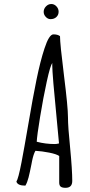

<svg xmlns="http://www.w3.org/2000/svg" viewBox="-20 -922 443 942"><path d="M270.5 -26.4V-156.7Q257.3 -166 221.9 -173.1Q186.5 -180.2 153.8 -182.1Q144 -165.5 137.2 -131.3L134.3 -116.2Q126.5 -76.2 120.1 -51.3Q113.8 -26.4 104.5 -11.2Q65.9 -11.2 60.5 -31.2Q69.8 -44.4 85.4 -125Q98.6 -193.8 118.2 -308.1Q140.6 -440.9 159.2 -531.5Q177.7 -622.1 198.2 -684.1Q220.7 -753.4 242.2 -753.4Q263.2 -753.4 274.4 -744.6Q274.4 -707.5 293.9 -551.8Q313.5 -396 313.5 -346.7Q313.5 -299.8 324.2 -195.3Q334.5 -87.9 334.5 -34.2Q334.5 -0.5 301.3 -0.5Q285.2 -0.5 277.8 -6.3Q270.5 -12.2 270.5 -26.4ZM269.5 -218.3Q268.1 -239.7 259.3 -327.1Q236.3 -558.6 236.3 -603.5Q236.3 -610.8 236.8 -612.3Q227.1 -602.5 209.5 -522Q191.9 -441.4 176.8 -348.9Q161.6 -256.3 160.2 -226.6Q202.6 -215.3 249 -215.3Q257.8 -215.3 269.5 -218.3ZM228 -828.1Q245.6 -828.1 256.6 -838.4Q267.6 -848.6 267.6 -864.7Q267.6 -879.4 256.8 -890.9Q246.1 -902.3 231.9 -902.3Q216.8 -902.3 205.6 -890.6Q194.3 -878.9 194.3 -863.8Q194.3 -850.1 204.6 -839.1Q214.8 -828.1 228 -828.1Z"/></svg>

Font: Amatica SC
Style: Bold
Weight: 400
Designer: Vernon Adams, Ben Nathan
Foundry: newtypography
Version: Version 2.000